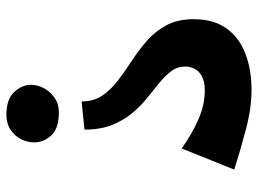

<svg xmlns="http://www.w3.org/2000/svg" viewBox="-123 -674 806 600"><g transform="rotate(90 280.0 -374.0)"><path d="M297 -226Q297 -264 278.5 -291Q260 -318 231 -340Q202 -362 169 -383.5Q136 -405 106.5 -431Q77 -457 58.5 -492Q40 -527 40 -576Q40 -639 69 -679Q98 -719 148 -738Q198 -757 260 -757Q318 -757 382.5 -740Q447 -723 510 -703L444 -539Q397 -572 352 -591.5Q307 -611 262 -611Q236 -611 219.5 -602.5Q203 -594 195.5 -580Q188 -566 188 -550Q188 -525 202.5 -506Q217 -487 239 -469Q261 -451 286.5 -430.5Q312 -410 334 -383.5Q356 -357 370.5 -321Q385 -285 385 -235ZM339 9Q290 9 267.5 -15.5Q245 -40 245 -68Q245 -88 255.5 -108Q266 -128 285.5 -141.5Q305 -155 331 -155Q381 -155 403 -131.5Q425 -108 425 -77Q425 -57 415 -37Q405 -17 385.5 -4Q366 9 339 9Z"/></g></svg>

Font: Marhey Light Medium
Style: Regular
Weight: 500
Version: Version 1.000